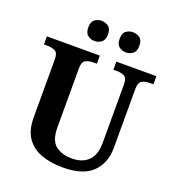

<svg xmlns="http://www.w3.org/2000/svg" viewBox="-162 -1044 1071 1180"><g transform="rotate(20 373.5 -454.5)"><path d="M382 10Q300 10 239 -13Q178 -36 144 -86Q110 -136 110 -218V-600Q110 -640 89 -650.5Q68 -661 38 -661H16V-714H362V-661H339Q310 -661 289 -650Q268 -639 268 -596V-210Q268 -126 308.5 -93.5Q349 -61 417 -61Q484 -61 523 -99Q562 -137 562 -214V-600Q562 -640 541.5 -650.5Q521 -661 492 -661H470V-714H732V-661H709Q679 -661 658 -650Q637 -639 637 -596V-212Q637 -111 575.5 -50.5Q514 10 382 10ZM506 -787Q480 -787 460.5 -802Q441 -817 441 -853Q441 -890 460.5 -904.5Q480 -919 506 -919Q530 -919 550 -904.5Q570 -890 570 -853Q570 -817 550 -802Q530 -787 506 -787ZM300 -787Q275 -787 255.5 -802Q236 -817 236 -853Q236 -890 255.5 -904.5Q275 -919 300 -919Q325 -919 345 -904.5Q365 -890 365 -853Q365 -817 345 -802Q325 -787 300 -787Z"/></g></svg>

Font: Noto Serif Myanmar
Style: Bold
Weight: 700
Designer: Ben Mitchell and the Monotype Design Team
Foundry: Monotype Imaging Inc.
Version: Version 2.106; ttfautohint (v1.8.4.7-5d5b)